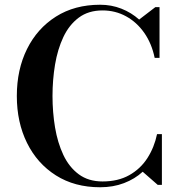

<svg xmlns="http://www.w3.org/2000/svg" viewBox="-20 -780 761 810"><path d="M402.5 10Q295 10 216 -40Q137 -90 94 -177Q51 -264 51 -375Q51 -486.5 94 -573.2Q137 -660 216 -710Q295 -760 402.5 -760Q450 -760 492 -743.5Q534 -727 567 -697.5L635.5 -750H653V-536H632.5Q620 -596.5 588.5 -641.5Q557 -686.5 511.8 -711.2Q466.5 -736 412.5 -736Q353 -736 312.2 -705.5Q271.5 -675 247.2 -623.5Q223 -572 212.2 -507.5Q201.5 -443 201.5 -375Q201.5 -307 212.2 -242.5Q223 -178 247.2 -126.5Q271.5 -75 312.2 -44.8Q353 -14.5 412.5 -14.5Q478 -14.5 525.2 -41Q572.5 -67.5 601.8 -113Q631 -158.5 642.5 -214H663V0H645.5L582 -55.5Q549 -25 503.2 -7.5Q457.5 10 402.5 10Z"/></svg>

Font: Bodoni Moda SemiBold
Style: Regular
Weight: 600
Designer: Owen Earl
Foundry: indestructible type
Version: Version 2.005; ttfautohint (v1.8.4.7-5d5b)